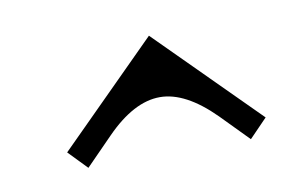

<svg xmlns="http://www.w3.org/2000/svg" viewBox="-37 -916 490 308"><g transform="rotate(-10 208.5 -762.0)"><path d="M218.8 -858.4 380.4 -696.8 351.1 -666.5 307.1 -711.4Q260.3 -758.3 218.8 -758.3Q176.3 -758.3 130.4 -711.4L86.4 -666.5L57.1 -696.8Z"/></g></svg>

Font: Gputeks
Style: Regular
Weight: 500
Version: Version 0.9